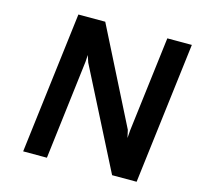

<svg xmlns="http://www.w3.org/2000/svg" viewBox="-105 -840 989 953"><g transform="rotate(15 389.0 -363.5)"><path d="M94 0 183 -727H321L568 -238L577 -198L580 -238L640 -727H766L677 0H551L292 -509L280 -545L278 -511L216 0Z"/></g></svg>

Font: Expletus Sans
Style: Bold Italic
Weight: 700
Italic angle: -7°
Version: Version 7.500